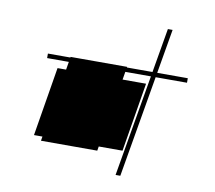

<svg xmlns="http://www.w3.org/2000/svg" viewBox="-78 -790 986 880"><g transform="rotate(10 415.5 -350.0)"><path d="M514 0 634 -700H656L536 0ZM150 -95 217 -497H480L412 -95ZM114 -115 167 -436H579L526 -115ZM112 -473V-494H763V-473Z"/></g></svg>

Font: Lexend Giga Thin
Style: Regular
Weight: 250
Version: Version 1.007